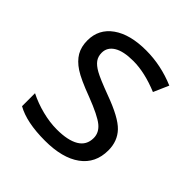

<svg xmlns="http://www.w3.org/2000/svg" viewBox="-155 -661 786 786"><g transform="rotate(45 238.5 -267.5)"><path d="M431.2 -146Q431.2 -71.3 375.5 -30.8Q319.8 9.8 219.2 9.8Q112.8 9.8 53.2 -23.9V-99.1Q91.8 -79.6 136 -68.4Q180.2 -57.1 221.2 -57.1Q284.7 -57.1 318.8 -77.4Q353 -97.7 353 -139.2Q353 -170.4 325.9 -192.6Q298.8 -214.8 220.2 -245.1Q145.5 -272.9 114 -293.7Q82.5 -314.5 67.1 -340.8Q51.8 -367.2 51.8 -403.8Q51.8 -469.2 105 -507.1Q158.2 -544.9 251 -544.9Q337.4 -544.9 419.9 -509.8L391.1 -443.8Q310.5 -477.1 245.1 -477.1Q187.5 -477.1 158.2 -459Q128.9 -440.9 128.9 -409.2Q128.9 -387.7 139.9 -372.6Q150.9 -357.4 175.3 -343.8Q199.7 -330.1 269 -304.2Q364.3 -269.5 397.7 -234.4Q431.2 -199.2 431.2 -146Z"/></g></svg>

Font: f1_56222 
Style: Regular
Weight: 400
Foundry: Ascender Corporation
Version: Version 1.10